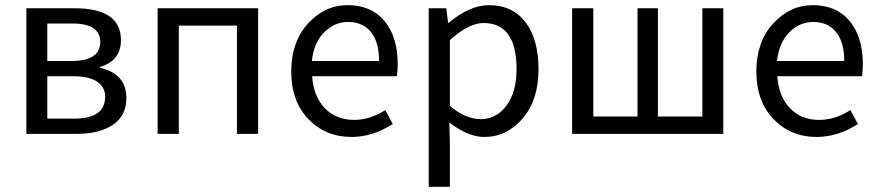

<svg xmlns="http://www.w3.org/2000/svg" viewBox="-20 -518 3397 743"><path d="M82 0V-486H269Q448 -486 448 -363Q448 -283 367 -259V-256Q469 -232 469 -139Q469 -70 417 -35Q365 0 277 0ZM163 -282H255Q368 -282 368 -355Q368 -427 261 -427H163ZM163 -59H268Q387 -59 387 -144Q387 -181 355.5 -202Q324 -223 263 -223H163Z M590 0V-486H979V0H897V-419H672V0Z M1340 12Q1240 12 1173.5 -57Q1107 -126 1107 -242Q1107 -356 1172 -427Q1237 -498 1325 -498Q1417 -498 1468 -436.5Q1519 -375 1519 -270Q1519 -241 1516 -223H1188Q1193 -146 1236.5 -100Q1280 -54 1350 -54Q1412 -54 1471 -92L1500 -38Q1422 12 1340 12ZM1187 -282H1447Q1447 -355 1415.5 -394Q1384 -433 1327 -433Q1274 -433 1234 -392.5Q1194 -352 1187 -282Z M1639 205V-486H1707L1714 -430H1717Q1798 -498 1872 -498Q1964 -498 2014 -431.5Q2064 -365 2064 -250Q2064 -131 2002.5 -59.5Q1941 12 1854 12Q1791 12 1719 -44L1721 41V205ZM1840 -57Q1901 -57 1940 -109.5Q1979 -162 1979 -250Q1979 -429 1851 -429Q1795 -429 1721 -363V-108Q1782 -57 1840 -57Z M2194 0V-486H2276V-67H2447V-486H2526V-67H2698V-486H2779V0Z M3140 12Q3040 12 2973.5 -57Q2907 -126 2907 -242Q2907 -356 2972 -427Q3037 -498 3125 -498Q3217 -498 3268 -436.5Q3319 -375 3319 -270Q3319 -241 3316 -223H2988Q2993 -146 3036.5 -100Q3080 -54 3150 -54Q3212 -54 3271 -92L3300 -38Q3222 12 3140 12ZM2987 -282H3247Q3247 -355 3215.5 -394Q3184 -433 3127 -433Q3074 -433 3034 -392.5Q2994 -352 2987 -282Z"/></svg>

Font: Toshiba Sans
Style: Regular
Weight: 400
Designer: Paul D. Hunt
Foundry: Toshiba Corporation
Version: Version 2.020;PS 2.0;hotconv 1.0.86;makeotf.lib2.5.63406